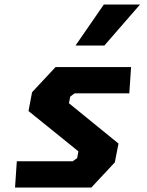

<svg xmlns="http://www.w3.org/2000/svg" viewBox="-20 -842 660 862"><path d="M47.5 0H390L495.5 -113L512 -197.5L289.5 -378.5L295.5 -408.5L315 -423H560.5L568.5 -541H229.5L124 -428L108 -343.5L332 -162.5L326.5 -132.5L306.5 -118H55.5ZM319 -637.5 446 -821.5H608.5L448.5 -637.5Z"/></svg>

Font: Monaspace Krypton ExtraBold
Style: Italic
Weight: 800
Italic angle: -11°
Designer: Riley Cran & the Lettermatic Team
Foundry: Lettermatic
Version: Version 1.101 (Monaspace Krypton)